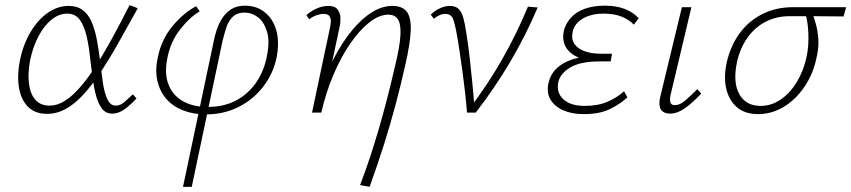

<svg xmlns="http://www.w3.org/2000/svg" viewBox="-20 -438 3312 747"><path d="M163 5Q116 5 88.5 -23Q61 -51 53.5 -99Q46 -147 58 -206Q71 -267 99.5 -314.5Q128 -362 166.5 -388.5Q205 -415 247 -415Q280 -415 301.5 -399Q323 -383 335.5 -355Q348 -327 355.5 -290Q363 -253 368 -211Q374 -164 379.5 -122Q385 -80 397 -53.5Q409 -27 430 -27Q448 -27 464 -41Q480 -55 497 -71L511 -55Q492 -34 467.5 -15Q443 4 417 4Q392 4 377.5 -14.5Q363 -33 354.5 -63Q346 -93 341 -129Q336 -165 332 -200Q327 -253 317.5 -295Q308 -337 290.5 -361Q273 -385 241 -385Q210 -385 181 -362Q152 -339 130 -297.5Q108 -256 97 -203Q88 -154 92.5 -114Q97 -74 117 -50.5Q137 -27 173 -27Q202 -27 230.5 -44.5Q259 -62 288.5 -95Q318 -128 349 -175.5Q380 -223 413.5 -284Q447 -345 484 -418L516 -406Q475 -332 439.5 -269Q404 -206 370 -155Q336 -104 303 -68.5Q270 -33 235.5 -14Q201 5 163 5Z M692 289 811 -275Q815 -298 823.5 -323Q832 -348 846 -369Q860 -390 881 -403Q902 -416 934 -416Q966 -416 992.5 -402Q1019 -388 1036.5 -361.5Q1054 -335 1059.5 -299Q1065 -263 1057 -218Q1044 -153 1005 -102Q966 -51 908.5 -22Q851 7 781 7Q731 7 691 -9Q651 -25 626 -54.5Q601 -84 592 -125Q583 -166 594 -215Q608 -284 650.5 -335.5Q693 -387 743 -414L757 -394Q717 -370 680 -322.5Q643 -275 631 -211Q619 -153 635 -110.5Q651 -68 690.5 -45Q730 -22 788 -22Q853 -22 901 -48.5Q949 -75 979 -120.5Q1009 -166 1019 -223Q1030 -279 1018.5 -316Q1007 -353 983.5 -371Q960 -389 932 -389Q901 -389 884 -371Q867 -353 859 -326.5Q851 -300 845 -275L726 289Z M1381 282Q1404 222 1422 166.5Q1440 111 1456 56Q1472 1 1487 -57.5Q1502 -116 1517 -181Q1536 -259 1538 -302Q1540 -345 1528 -363Q1516 -381 1491 -381Q1455 -381 1416.5 -350.5Q1378 -320 1342 -267.5Q1306 -215 1277 -146.5Q1248 -78 1230 0H1201Q1224 -93 1258.5 -169Q1293 -245 1334 -300Q1375 -355 1419 -385Q1463 -415 1506 -415Q1546 -415 1563 -392Q1580 -369 1578 -319Q1576 -269 1557 -186Q1539 -105 1518.5 -28.5Q1498 48 1473.5 125.5Q1449 203 1418 289ZM1194 0 1264 -331Q1266 -339 1267 -351.5Q1268 -364 1262.5 -374Q1257 -384 1238 -384Q1226 -384 1211 -378.5Q1196 -373 1183 -363L1172 -379Q1191 -396 1213.5 -405.5Q1236 -415 1257 -415Q1283 -415 1293.5 -401Q1304 -387 1304.5 -368Q1305 -349 1301 -332L1230 0Z M1797 0Q1794 -38 1789.5 -78Q1785 -118 1779.5 -158Q1774 -198 1768.5 -235.5Q1763 -273 1757 -306Q1749 -350 1741.5 -367Q1734 -384 1712 -384Q1702 -384 1690 -379Q1678 -374 1668 -365L1656 -381Q1672 -397 1692 -406Q1712 -415 1730 -415Q1752 -415 1764 -403.5Q1776 -392 1782.5 -369Q1789 -346 1794 -311Q1802 -262 1807.5 -212Q1813 -162 1818 -112Q1823 -62 1826 -13L1806 -15Q1878 -109 1934.5 -208.5Q1991 -308 2034 -412L2072 -409Q2026 -301 1966 -199Q1906 -97 1831 0Z M2251 6Q2205 6 2171 -9Q2137 -24 2121 -52Q2105 -80 2115 -119Q2127 -168 2177.5 -194.5Q2228 -221 2311 -221L2309 -200Q2263 -200 2229 -215Q2195 -230 2180.5 -256.5Q2166 -283 2174 -319Q2182 -349 2203 -371Q2224 -393 2257 -404.5Q2290 -416 2333 -416Q2378 -416 2411 -403Q2444 -390 2465 -367L2446 -342Q2427 -362 2398 -373.5Q2369 -385 2329 -385Q2281 -385 2248 -366Q2215 -347 2208 -314Q2202 -286 2215 -267Q2228 -248 2255 -238.5Q2282 -229 2317 -229H2361L2356 -199H2312Q2239 -199 2199.5 -176Q2160 -153 2152 -118Q2144 -78 2171.5 -52Q2199 -26 2256 -26Q2307 -26 2344.5 -42.5Q2382 -59 2408 -83L2421 -59Q2391 -32 2351.5 -13Q2312 6 2251 6Z M2587 4Q2571 4 2560 -3Q2549 -10 2546.5 -25Q2544 -40 2549 -62L2633 -410H2670L2589 -69Q2585 -51 2588 -40Q2591 -29 2606 -29Q2625 -29 2645.5 -46.5Q2666 -64 2693 -91L2708 -74Q2675 -38 2645 -17Q2615 4 2587 4Z M2930 6Q2879 6 2848 -20Q2817 -46 2806 -91Q2795 -136 2807 -193Q2821 -257 2855.5 -305.5Q2890 -354 2942.5 -381.5Q2995 -409 3060 -410H3272L3262 -374Q3200 -375 3144 -375Q3088 -375 3052 -375Q3000 -375 2958 -353Q2916 -331 2887.5 -290.5Q2859 -250 2847 -195Q2831 -117 2856.5 -71.5Q2882 -26 2939 -26Q2982 -26 3018.5 -51.5Q3055 -77 3081 -120.5Q3107 -164 3118 -217Q3123 -239 3124.5 -263Q3126 -287 3125 -309.5Q3124 -332 3121 -352Q3118 -372 3112 -386L3138 -393Q3147 -371 3154.5 -343.5Q3162 -316 3164 -283Q3166 -250 3156 -210Q3147 -166 3126 -127Q3105 -88 3075 -58Q3045 -28 3008 -11Q2971 6 2930 6Z"/></svg>

Font: Ysabeau Infant ExtraLight
Style: Italic
Weight: 250
Italic angle: -12°
Designer: Christian Thalmann (Catharsis Fonts)
Version: Version 2.001;gftools[0.9.30]; featfreeze: ss01,ss02,lnum